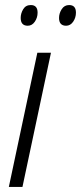

<svg xmlns="http://www.w3.org/2000/svg" viewBox="-20 -741 321 761"><path d="M15 0 128 -532H182L69 0ZM90 -639Q107 -639 118 -655Q129 -671 129 -691Q129 -721 102 -721Q82 -721 72 -704.5Q62 -688 62 -670Q62 -639 90 -639ZM242 -639Q259 -639 270 -655Q281 -671 281 -691Q281 -721 254 -721Q235 -721 224.5 -704.5Q214 -688 214 -670Q214 -639 242 -639Z"/></svg>

Font: Noto Sans Display SemiCondensed Light
Style: Italic
Weight: 300
Width: 4
Italic angle: -12°
Designer: Monotype Design Team
Foundry: Monotype Imaging Inc.
Version: Version 1.900